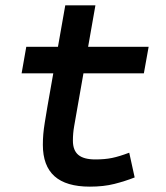

<svg xmlns="http://www.w3.org/2000/svg" viewBox="-20 -694 626 724"><path d="M318.8 9.8Q229.5 9.8 185.5 -29.5Q141.6 -68.8 141.6 -147.9Q141.6 -168.9 143.3 -188.5Q145 -208 148.9 -232.2Q152.8 -256.3 158.7 -291.5L226.1 -673.8H339.8L272.5 -291.5Q264.2 -243.2 259.5 -217.3Q254.9 -191.4 254.9 -163.6Q254.9 -127 275.4 -109.9Q295.9 -92.8 339.4 -92.8Q375.5 -92.8 402.6 -98.4Q429.7 -104 467.3 -118.2L487.8 -24.9Q451.7 -10.7 411.4 -0.5Q371.1 9.8 318.8 9.8ZM61.5 -417.5 79.1 -517.6H540.5L522.5 -417.5Z"/></svg>

Font: Cascadia Mono Medium
Style: Italic
Weight: 500
Italic angle: -10°
Monospace: yes
Designer: Aaron Bell
Foundry: Saja Typeworks
Version: Version 2407.024